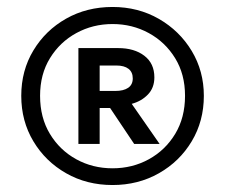

<svg xmlns="http://www.w3.org/2000/svg" viewBox="-20 -766 646 551"><path d="M303 -235Q229 -235 169.8 -268.8Q110.5 -302.5 75.8 -360.5Q41 -418.5 41 -491Q41 -563.5 75.8 -621.2Q110.5 -679 169.8 -712.5Q229 -746 303 -746Q376.5 -746 436 -711.8Q495.5 -677.5 530.2 -619.8Q565 -562 565 -491Q565 -418.5 530.2 -360.5Q495.5 -302.5 436 -268.8Q376.5 -235 303 -235ZM303 -283Q360 -283 407.2 -309Q454.5 -335 482.8 -381.8Q511 -428.5 511 -491Q511 -553 482.5 -599.2Q454 -645.5 406.8 -671.2Q359.5 -697 303 -697Q246.5 -697 199.2 -671.2Q152 -645.5 123.5 -599.2Q95 -553 95 -491Q95 -428.5 123.2 -381.8Q151.5 -335 198.8 -309Q246 -283 303 -283ZM205 -353V-628H319Q365.5 -628 394.2 -606Q423 -584 423 -544Q423 -514 404.5 -494.8Q386 -475.5 358 -468L438 -353H365L296 -456H266V-353ZM266 -505H311Q334.5 -505 347.8 -514Q361 -523 361 -541Q361 -559 348.8 -568.5Q336.5 -578 314 -578H266Z"/></svg>

Font: Geologica Black
Style: Regular
Weight: 900
Designer: Sindre Bremnes, Frode Helland
Foundry: Monokrom Skriftforlag AS
Version: Version 1.010;gftools[0.9.28]